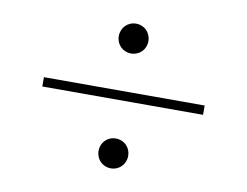

<svg xmlns="http://www.w3.org/2000/svg" viewBox="-75 -815 1150 894"><g transform="rotate(10 500.0 -368.0)"><path d="M430 -639C430 -600 460 -569 500 -569C540 -569 570 -600 570 -639C570 -679 540 -710 500 -710C460 -710 430 -679 430 -639ZM880 -346V-390H120V-346ZM430 -97C430 -57 460 -26 500 -26C540 -26 570 -57 570 -97C570 -136 540 -167 500 -167C460 -167 430 -136 430 -97Z"/></g></svg>

Font: Noto Serif CJK SC Medium
Style: Regular
Weight: 500
Designer: Ryoko NISHIZUKA 西塚涼子 (kana & ideographs); Frank Grießhammer (Latin, Greek & Cyrillic); Wenlong ZHANG 张文龙 (bopomofo); San
Foundry: Adobe
Version: Version 2.001;hotconv 1.1.0;makeotfexe 2.6.0